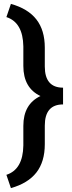

<svg xmlns="http://www.w3.org/2000/svg" viewBox="-20 -800 375 996"><path d="M13.2 106.9Q99.1 79.1 101.1 -45.4V-147Q101.1 -259.8 189.9 -301.8Q101.1 -343.8 101.1 -458V-559.1Q99.1 -683.6 13.2 -711.4L36.6 -779.8Q125.5 -754.9 168.9 -699Q212.4 -643.1 212.4 -552.7V-455.1Q212.4 -345.2 307.1 -345.2V-258.3Q212.4 -258.3 212.4 -148.4V-52.2Q212.4 39.1 168.7 95Q125 150.9 36.6 175.8Z"/></svg>

Font: Shabnam Medium FD
Style: Medium-FD
Weight: 500
Foundry: DejaVu fonts team - Redesigned by Saber Rastikerdar - Based on Vazir font
Version: Version 5.0.0